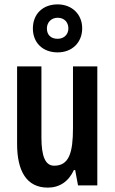

<svg xmlns="http://www.w3.org/2000/svg" viewBox="-20 -846 524 876"><path d="M243 -607C310 -607 355 -653 355 -717C355 -781 308 -826 243 -826C174 -826 130 -781 130 -716C130 -652 174 -607 243 -607ZM243 -669C211 -669 194 -688 194 -716C194 -745 215 -765 243 -765C273 -765 292 -745 292 -716C292 -688 271 -669 243 -669ZM424 -543H313V-262C313 -149 295 -90 227 -90C187 -90 169 -132 169 -219V-543H58V-189C58 -66 101 10 198 10C252 10 293 -18 317 -70H323L336 0H424Z"/></svg>

Font: Noto Sans Myanmar UI ExtraCondensed SemiBold
Style: Regular
Weight: 600
Width: 2
Designer: Monotype Design Team
Foundry: Monotype Imaging Inc.
Version: Version 2.103